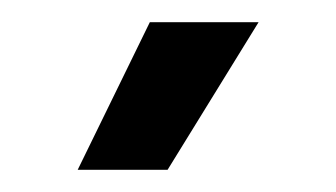

<svg xmlns="http://www.w3.org/2000/svg" viewBox="-20 -710 303 173"><path d="M213 -690 131 -557H50L115 -690Z"/></svg>

Font: Akshar
Style: Regular
Weight: 400
Designer: Tall Chai
Foundry: Tall Chai
Version: Version 1.000